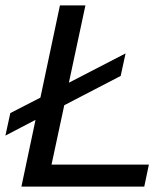

<svg xmlns="http://www.w3.org/2000/svg" viewBox="-24 -688 615 708"><path d="M55 0 107 -246 -4 -188 14 -271 125 -328 197 -668H291L230 -383L439 -491L421 -408L213 -300L166 -81H525L508 0Z"/></svg>

Font: Atkinson Hyperlegible Next
Style: Italic
Weight: 400
Italic angle: -12°
Designer: Elliott Scott, Megan Eiswerth, Linus Boman, Theodore Petrosky, Letters from Sweden
Foundry: Applied Design Works, Letters from Sweden
Version: Version 2.001